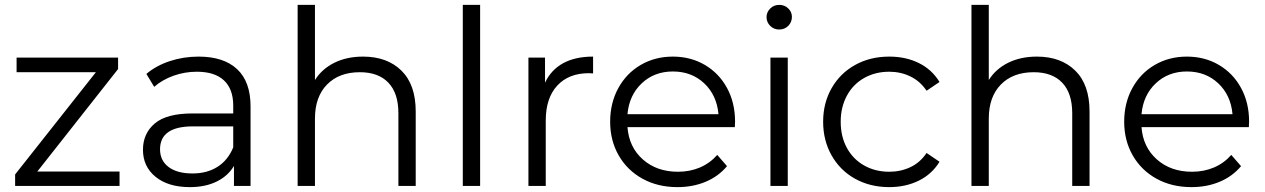

<svg xmlns="http://www.w3.org/2000/svg" viewBox="-20 -762 5186 787"><path d="M470 -59V0H42V-47L373 -466H48V-526H464V-479L133 -59Z M1007 -326V0H939V-82Q915 -41 868.5 -18Q822 5 758 5Q670 5 618 -37Q566 -79 566 -148Q566 -215 614.5 -256Q663 -297 769 -297H936V-329Q936 -397 898 -432.5Q860 -468 787 -468Q737 -468 691 -451.5Q645 -435 612 -406L580 -459Q620 -493 676 -511.5Q732 -530 794 -530Q897 -530 952 -478.5Q1007 -427 1007 -326ZM936 -158V-244H771Q636 -244 636 -150Q636 -104 671 -77.5Q706 -51 769 -51Q829 -51 872 -78.5Q915 -106 936 -158Z M1684 -305V0H1613V-298Q1613 -380 1572 -423Q1531 -466 1455 -466Q1370 -466 1320.5 -415.5Q1271 -365 1271 -276V0H1200V-742H1271V-434Q1300 -480 1351 -505Q1402 -530 1468 -530Q1567 -530 1625.5 -472.5Q1684 -415 1684 -305Z M1877 -742H1948V0H1877Z M2411 -530V-461L2394 -462Q2311 -462 2264 -411Q2217 -360 2217 -268V0H2146V-526H2214V-423Q2239 -476 2288.5 -503Q2338 -530 2411 -530Z M2992 -241H2552Q2558 -159 2615 -108.5Q2672 -58 2759 -58Q2808 -58 2849 -75.5Q2890 -93 2920 -127L2960 -81Q2925 -39 2872.5 -17Q2820 5 2757 5Q2676 5 2613.5 -29.5Q2551 -64 2516 -125Q2481 -186 2481 -263Q2481 -340 2514.5 -401Q2548 -462 2606.5 -496Q2665 -530 2738 -530Q2811 -530 2869 -496Q2927 -462 2960 -401.5Q2993 -341 2993 -263ZM2552 -294H2925Q2918 -372 2866.5 -420.5Q2815 -469 2738 -469Q2662 -469 2610.5 -420.5Q2559 -372 2552 -294Z M3138 -526H3209V0H3138ZM3122 -692Q3122 -712 3137 -727Q3152 -742 3174 -742Q3196 -742 3211 -727.5Q3226 -713 3226 -693Q3226 -671 3211 -656Q3196 -641 3174 -641Q3152 -641 3137 -656Q3122 -671 3122 -692Z M3354 -263Q3354 -340 3389 -401Q3424 -462 3485.5 -496Q3547 -530 3625 -530Q3693 -530 3746.5 -503.5Q3800 -477 3831 -426L3778 -390Q3752 -429 3712 -448.5Q3672 -468 3625 -468Q3568 -468 3522.5 -442.5Q3477 -417 3451.5 -370Q3426 -323 3426 -263Q3426 -202 3451.5 -155.5Q3477 -109 3522.5 -83.5Q3568 -58 3625 -58Q3672 -58 3712 -77Q3752 -96 3778 -135L3831 -99Q3800 -48 3746 -21.5Q3692 5 3625 5Q3547 5 3485.5 -29Q3424 -63 3389 -124.5Q3354 -186 3354 -263Z M4446 -305V0H4375V-298Q4375 -380 4334 -423Q4293 -466 4217 -466Q4132 -466 4082.5 -415.5Q4033 -365 4033 -276V0H3962V-742H4033V-434Q4062 -480 4113 -505Q4164 -530 4230 -530Q4329 -530 4387.5 -472.5Q4446 -415 4446 -305Z M5099 -241H4659Q4665 -159 4722 -108.5Q4779 -58 4866 -58Q4915 -58 4956 -75.5Q4997 -93 5027 -127L5067 -81Q5032 -39 4979.5 -17Q4927 5 4864 5Q4783 5 4720.5 -29.5Q4658 -64 4623 -125Q4588 -186 4588 -263Q4588 -340 4621.5 -401Q4655 -462 4713.5 -496Q4772 -530 4845 -530Q4918 -530 4976 -496Q5034 -462 5067 -401.5Q5100 -341 5100 -263ZM4659 -294H5032Q5025 -372 4973.5 -420.5Q4922 -469 4845 -469Q4769 -469 4717.5 -420.5Q4666 -372 4659 -294Z"/></svg>

Font: Montserrat-Regular
Style: Regular
Weight: 400
Version: Version 7.200